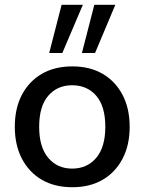

<svg xmlns="http://www.w3.org/2000/svg" viewBox="-20 -775 605 804"><path d="M283 9Q209 9 155.5 -22Q102 -53 72 -110Q42 -167 42 -244Q42 -322 72 -378.5Q102 -435 155.5 -466Q209 -497 283 -497Q356 -497 409.5 -466Q463 -435 493 -378Q523 -321 523 -244Q523 -167 493 -110Q463 -53 409.5 -22Q356 9 283 9ZM282 -69Q345 -69 383 -114Q421 -159 421 -244Q421 -330 383 -374Q345 -418 282 -418Q220 -418 182 -374Q144 -330 144 -244Q144 -159 182 -114Q220 -69 282 -69ZM323 -553 375 -755H463L378 -553ZM186 -553 238 -755H327L241 -553Z"/></svg>

Font: Nunito Sans 12pt ExtraLight 12pt SemiBold
Style: Regular
Weight: 600
Version: Version 3.101;gftools[0.9.27]